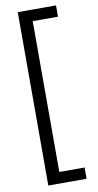

<svg xmlns="http://www.w3.org/2000/svg" viewBox="-109 -845 566 1107"><g transform="rotate(-10 174.5 -291.5)"><path d="M304 216V150H156V-733H304V-799H80V216Z"/></g></svg>

Font: Noto Sans Sinhala UI
Style: Regular
Weight: 400
Designer: Jelle Bosma - Monotype Design Team
Foundry: Monotype Imaging Inc.
Version: Version 2.006